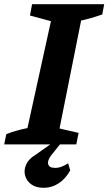

<svg xmlns="http://www.w3.org/2000/svg" viewBox="-32 -689 517 916"><path d="M-12 0 -2 -49Q23 -59 48.5 -66Q74 -73 99 -78L211 -588L111 -615L121 -669H465L456 -620Q427 -610 402.5 -603Q378 -596 355 -591L252 -76L343 -55L332 0ZM177 207Q139 207 116.5 190Q94 173 87.5 147.5Q81 122 93 95.5Q105 69 137 50L243 -25H274L213 51Q193 77 198 94.5Q203 112 231 112Q247 112 262.5 106Q278 100 293 90L303 124Q281 164 248 185.5Q215 207 177 207Z"/></svg>

Font: Piazzolla Thin ExtraBold
Style: Italic
Weight: 800
Italic angle: -11.3°
Version: Version 2.005